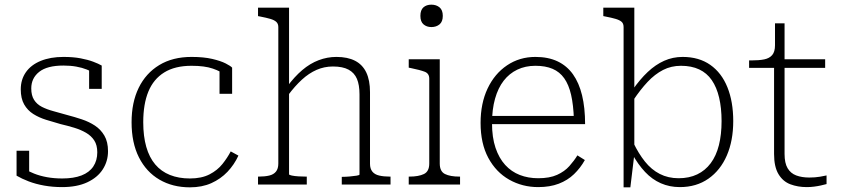

<svg xmlns="http://www.w3.org/2000/svg" viewBox="-20 -791 3604 823"><path d="M397 -138Q397 -169 384 -189Q371 -209 348.5 -222Q326 -235 298 -243.5Q270 -252 240 -259Q208 -268 177.5 -277.5Q147 -287 122.5 -302.5Q98 -318 83.5 -343.5Q69 -369 69 -408Q69 -450 91 -481.5Q113 -513 154.5 -530Q196 -547 252 -547Q294 -547 325.5 -541Q357 -535 379.5 -526.5Q402 -518 416 -510V-410H362V-502Q366 -499 369.5 -496.5Q373 -494 376 -490.5Q379 -487 381.5 -482.5Q384 -478 386 -473Q372 -485 352 -493Q332 -501 307 -505.5Q282 -510 252 -510Q182 -510 148 -483Q114 -456 114 -412Q114 -382 126 -363Q138 -344 159.5 -333Q181 -322 209 -314.5Q237 -307 268 -298Q299 -290 330.5 -279.5Q362 -269 387 -252.5Q412 -236 427.5 -209.5Q443 -183 443 -143Q443 -100 420.5 -65Q398 -30 354 -9.5Q310 11 246 11Q206 11 169.5 4.5Q133 -2 103 -13.5Q73 -25 51 -38V-145H105V-26Q98 -31 93 -36.5Q88 -42 85.5 -48Q83 -54 82 -59.5Q81 -65 81 -69Q101 -57 126 -47Q151 -37 181.5 -31.5Q212 -26 247 -26Q296 -26 329.5 -39Q363 -52 380 -77.5Q397 -103 397 -138Z M794 -26Q844 -26 878 -43.5Q912 -61 933.5 -88Q955 -115 969 -142L1002 -124Q984 -85 955 -54.5Q926 -24 886 -6Q846 12 794 12Q720 12 663.5 -21Q607 -54 575.5 -116.5Q544 -179 544 -267Q544 -352 574.5 -414.5Q605 -477 662.5 -512Q720 -547 801 -547Q853 -547 889.5 -538.5Q926 -530 947.5 -519Q969 -508 975 -501V-389H921V-497Q931 -495 937.5 -491Q944 -487 947 -483Q950 -479 950 -475Q950 -471 946 -469Q927 -485 892 -497Q857 -509 801 -509Q730 -509 684 -480.5Q638 -452 616 -398.5Q594 -345 594 -267Q594 -207 607 -161.5Q620 -116 645.5 -86Q671 -56 708.5 -41Q746 -26 794 -26Z M1219 -758V-44Q1219 -41 1231 -38.5Q1243 -36 1260 -35Q1277 -34 1291 -34H1295V0H1086V-34H1089Q1115 -34 1134 -38.5Q1153 -43 1163 -55.5Q1173 -68 1173 -90V-675Q1173 -689 1164.5 -697Q1156 -705 1139 -710Q1122 -715 1096 -720L1086 -722V-758ZM1654 0H1445V-33H1448Q1462 -33 1479 -34.5Q1496 -36 1508.5 -38Q1521 -40 1521 -43V-386Q1521 -427 1510 -453Q1499 -479 1474 -492.5Q1449 -506 1407 -506Q1370 -506 1337 -491.5Q1304 -477 1274 -449.5Q1244 -422 1215 -383L1211 -420Q1242 -462 1275.5 -490.5Q1309 -519 1346 -533Q1383 -547 1422 -547Q1470 -547 1502 -530.5Q1534 -514 1550 -480.5Q1566 -447 1566 -396V-89Q1566 -68 1576 -55.5Q1586 -43 1605.5 -38.5Q1625 -34 1650 -34H1654Z M1829 -675Q1809 -675 1795.5 -686.5Q1782 -698 1782 -723Q1782 -748 1795 -759.5Q1808 -771 1829 -771Q1850 -771 1864 -759.5Q1878 -748 1878 -723Q1878 -698 1864 -686.5Q1850 -675 1829 -675ZM1865 -537V-90Q1865 -56 1887.5 -45Q1910 -34 1949 -34H1952V0H1732V-34H1735Q1774 -34 1797 -45Q1820 -56 1820 -90V-454Q1820 -476 1800.5 -483.5Q1781 -491 1742 -499L1732 -501V-537Z M2089 -263Q2089 -202 2104 -157.5Q2119 -113 2145.5 -84Q2172 -55 2208 -41Q2244 -27 2287 -27Q2336 -27 2368 -41.5Q2400 -56 2420.5 -79Q2441 -102 2455 -125L2487 -105Q2468 -71 2440.5 -44.5Q2413 -18 2375 -3.5Q2337 11 2287 11Q2219 11 2162.5 -21Q2106 -53 2073 -114.5Q2040 -176 2040 -264Q2040 -348 2070 -411.5Q2100 -475 2153.5 -511Q2207 -547 2275 -547Q2330 -547 2370 -528Q2410 -509 2436 -472.5Q2462 -436 2475 -382.5Q2488 -329 2488 -259H2072V-294H2456L2440 -279Q2438 -341 2428 -384.5Q2418 -428 2398.5 -455.5Q2379 -483 2348.5 -496Q2318 -509 2275 -509Q2232 -509 2197.5 -492.5Q2163 -476 2139 -445Q2115 -414 2102 -368Q2089 -322 2089 -263Z M2894 11Q2850 11 2812.5 -5.5Q2775 -22 2745 -54Q2715 -86 2690 -131L2695 -179Q2717 -133 2744.5 -98.5Q2772 -64 2808 -45.5Q2844 -27 2889 -27Q2934 -27 2968.5 -43.5Q3003 -60 3026.5 -91.5Q3050 -123 3061.5 -168.5Q3073 -214 3073 -272Q3073 -328 3062.5 -372.5Q3052 -417 3031 -447.5Q3010 -478 2977 -493.5Q2944 -509 2899 -509Q2857 -509 2822 -491Q2787 -473 2756 -440Q2725 -407 2695 -362L2691 -405Q2723 -451 2756.5 -482.5Q2790 -514 2827 -530.5Q2864 -547 2906 -547Q2976 -547 3024.5 -513Q3073 -479 3098 -417Q3123 -355 3123 -272Q3123 -188 3095.5 -124.5Q3068 -61 3016.5 -25Q2965 11 2894 11ZM2653 -675Q2653 -690 2644.5 -697.5Q2636 -705 2619 -710Q2602 -715 2576 -720L2566 -722V-758H2699V-132V-129L2682 12H2653Z M3191 -500V-532H3201Q3234 -532 3256 -536.5Q3278 -541 3290 -555Q3302 -569 3302 -597L3327 -537H3517V-500ZM3343 -131Q3343 -92 3356 -70Q3369 -48 3393 -39Q3417 -30 3449 -30Q3474 -30 3494.5 -33.5Q3515 -37 3523 -39V-2Q3512 1 3498.5 4Q3485 7 3469.5 9Q3454 11 3438 11Q3400 11 3368 -1Q3336 -13 3317 -44.5Q3298 -76 3298 -131V-522L3302 -531V-691H3343Z"/></svg>

Font: Roboto Serif 20pt Thin
Style: Regular
Weight: 250
Version: Version 1.008